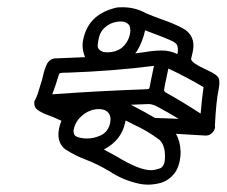

<svg xmlns="http://www.w3.org/2000/svg" viewBox="-20 -544 614 520"><path d="M389.2 -83Q398.4 -83 414.1 -88.4L416.5 -89.4V-89.8Q423.3 -94.2 425.8 -106.4Q426.8 -111.3 426.8 -117.7V-121.6Q426.8 -151.4 411.6 -165.5Q380.4 -189 343.3 -206.1L320.3 -217.8L318.8 -211.4Q308.6 -163.6 261.2 -139.2L297.9 -119.1Q357.4 -83 389.2 -83ZM271.5 -402.3Q292 -402.3 308.1 -413.1Q326.7 -427.7 332 -451.7Q333 -457 333 -461.4Q333 -469.2 330.1 -475.6Q322.3 -485.8 308.1 -485.8Q278.8 -485.8 259.8 -465.3L258.8 -464.4Q250 -453.6 247.1 -438.5Q246.1 -434.6 244.6 -421.9V-419.9Q244.6 -408.7 259.8 -403.3Q265.1 -402.3 271.5 -402.3ZM460.4 -397.5Q461.9 -403.8 461.9 -409.2Q461.9 -414.6 460 -420.7Q458 -426.8 446.8 -432.6Q424.8 -442.9 373 -461.9Q366.7 -432.1 351.1 -405.8L346.2 -399.4Q359.4 -400.9 371.6 -402.8Q395.5 -407.2 419.4 -407.2Q440.4 -407.2 460.4 -397.5ZM121.6 -288.6Q241.7 -297.4 374 -302.2Q381.8 -302.2 383.3 -303.5Q384.8 -304.7 385.7 -309.6Q386.2 -314.9 397 -365.7Q288.1 -351.6 163.1 -347.2Q148.4 -347.2 144.3 -346.4Q140.1 -345.7 138.7 -339.4Q131.8 -315.9 121.6 -288.6ZM215.3 -168.9Q233.9 -168.9 251.5 -176.8Q272.9 -186 278.3 -210.9Q279.3 -216.8 279.3 -221.2Q279.3 -232.9 271.5 -240.7Q263.7 -248.5 247.6 -248.5Q221.7 -248.5 200.2 -229Q184.6 -215.3 180.2 -195.8Q179.2 -191.9 179.2 -188.5Q179.2 -176.3 189.9 -172.9Q202.1 -168.9 215.3 -168.9ZM463.9 -222.2Q438 -237.8 411.1 -252.4Q394.5 -262.2 382.8 -262.2L334.5 -260.3Q365.2 -244.6 399.9 -224.6ZM523.4 -236.3Q526.4 -273.4 531.2 -308.1Q484.9 -335.4 436 -358.4Q424.3 -304.2 424.3 -300.3Q424.3 -295.9 429.7 -293Q471.7 -270 523.4 -236.3ZM380.4 -43.9Q368.7 -43.9 356.9 -46.4Q312 -56.2 275.9 -80.6Q241.7 -100.6 214.4 -110.8Q182.6 -122.6 156.2 -140.1Q138.2 -154.8 138.2 -179.7Q138.2 -187.5 140.1 -196.8Q142.1 -207 146.5 -216.8Q119.1 -229.5 112.3 -231.4Q96.2 -236.8 83.5 -245.1Q72.8 -252 72.8 -264.2Q72.8 -267.1 73.2 -270Q80.1 -280.3 88.9 -312Q94.2 -327.6 96.2 -337.4Q100.1 -356 107.9 -372.1Q114.7 -383.3 126.5 -385.7Q130.4 -386.2 210.4 -389.2Q203.6 -405.3 203.6 -421.4Q203.6 -429.7 205.6 -438Q220.2 -507.3 297.9 -523.9L311.5 -524.4Q346.2 -524.4 375 -508.3Q396 -499.5 417.5 -491.7Q448.7 -481.4 476.1 -466.8Q503.9 -450.7 503.9 -420.4Q503.9 -412.6 502 -403.8L497.6 -384.3V-383.8Q497.6 -374 544.4 -352.5Q568.4 -341.8 572.3 -332Q574.2 -327.6 574.2 -319.8Q574.2 -311.5 571.8 -299.8Q565.4 -270.5 562 -203.1L562.5 -199.7L562 -196.8Q560.5 -189.9 554.7 -184.1Q547.4 -176.8 537.1 -176.8L456.5 -181.6Q468.3 -161.1 469.2 -132.8Q469.2 -120.1 466.8 -108.4Q463.9 -93.3 456.1 -79.6Q438 -53.2 410.2 -47.4Q395 -43.9 380.4 -43.9Z"/></svg>

Font: Third Street
Style: Regular
Weight: 400
Designer: GGBotNet
Foundry: GGBotNet
Version: 0.90